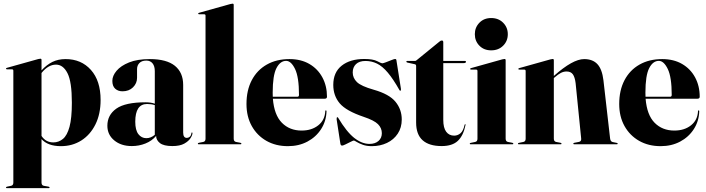

<svg xmlns="http://www.w3.org/2000/svg" viewBox="-20 -768 3760 1022"><path d="M201 -449V-393.5Q228.5 -423.5 259.2 -438.5Q290 -453.5 329 -453.5Q412.5 -453.5 464 -395.8Q515.5 -338 515.5 -236Q515.5 -161 488 -105.8Q460.5 -50.5 412.8 -20.2Q365 10 304 10Q235 10 201 -27.5V203.5Q201 218.5 213 221L238.5 225.5Q244 227 244 230Q244 233.5 239.5 233.5H16Q12 233.5 12 230Q12 226.5 18 225.5L39 221Q51 218.5 51 204V-391.5Q51 -399 43.5 -399H17.5Q12 -399 12 -403Q12 -405.5 17 -407L183 -453.5Q192 -455.5 195 -455.5Q201 -455.5 201 -449ZM278 -424Q236.5 -424 201 -379.5V-44.5Q223.5 -10 264 -10Q292.5 -10 315 -28.5Q337.5 -47 350 -93Q362.5 -139 362.5 -221.5Q362.5 -333 339.2 -378.5Q316 -424 278 -424Z M551.5 -98.5Q551.5 -156 599.2 -189.8Q647 -223.5 755 -223.5Q783.5 -223.5 804 -216V-389Q804 -416 792 -430.8Q780 -445.5 759 -445.5Q734.5 -445.5 722 -432.5Q709.5 -419.5 709.5 -400.5V-354Q709.5 -324.5 688 -303.2Q666.5 -282 632 -282Q608.5 -282 593.2 -295.8Q578 -309.5 578 -337.5Q578 -364.5 600.5 -391.2Q623 -418 667.2 -435.8Q711.5 -453.5 777.5 -453.5Q866.5 -453.5 910.8 -417.8Q955 -382 955 -316V-62.5Q955 -34 974.5 -34Q982.5 -34 989.8 -39.8Q997 -45.5 999 -59.5Q999.5 -63 1001.5 -63Q1004.5 -63 1004.5 -59.5Q1004.5 -49 994.2 -32.8Q984 -16.5 960.8 -3.5Q937.5 9.5 897.5 9.5Q851.5 9.5 831.2 -6.5Q811 -22.5 811 -44.5Q788.5 -18 754.2 -4.2Q720 9.5 681.5 9.5Q624.5 9.5 588 -20.8Q551.5 -51 551.5 -98.5ZM700 -120Q700 -75.5 716.5 -54Q733 -32.5 759 -32.5Q783 -32.5 804 -50.5V-208.5Q786 -214.5 763 -214.5Q700 -214.5 700 -120Z M1224 -742V-30Q1224 -15 1236 -12.5L1259.5 -8Q1265 -6.5 1265 -3.5Q1265 0 1260.5 0H1037Q1033 0 1033 -3.5Q1033 -6.5 1039 -8L1062 -12.5Q1074 -15 1074 -29.5V-685Q1074 -692 1066.5 -692H1040.5Q1035 -692 1035 -696Q1035 -698.5 1040 -700L1206 -746.5Q1215 -748.5 1218 -748.5Q1224 -748.5 1224 -742Z M1720.5 -253Q1720.5 -242.5 1708 -242.5H1432.5Q1439.5 -156 1480.5 -114.5Q1521.5 -73 1585.5 -73Q1639 -73 1674.2 -101Q1709.5 -129 1711.5 -177Q1711.5 -180.5 1714.5 -180.5Q1718 -180.5 1718 -176Q1716.5 -123 1689.2 -80.8Q1662 -38.5 1616.2 -14.2Q1570.5 10 1512.5 10Q1448 10 1398.2 -18.2Q1348.5 -46.5 1320.2 -97Q1292 -147.5 1292 -214.5Q1292 -287.5 1320.2 -341.2Q1348.5 -395 1400 -424.2Q1451.5 -453.5 1521 -453.5Q1582 -453.5 1626.8 -427.5Q1671.5 -401.5 1696 -356Q1720.5 -310.5 1720.5 -253ZM1431.5 -275Q1431.5 -263.5 1432 -253H1563Q1571.5 -253 1571.5 -263Q1571.5 -357.5 1550.5 -400.8Q1529.5 -444 1503 -444Q1471.5 -444 1451.5 -405.2Q1431.5 -366.5 1431.5 -275Z M1946.5 -2Q1977 -2 1994.8 -17.8Q2012.5 -33.5 2012.5 -59Q2012.5 -86.5 1992 -107Q1971.5 -127.5 1916 -146Q1822.5 -177.5 1788.2 -218Q1754 -258.5 1754 -316Q1754 -383 1798.8 -418.5Q1843.5 -454 1919 -454Q1965.5 -454 1987.5 -442.5Q2009.5 -431 2014.5 -431Q2020 -431 2034.8 -436.8Q2049.5 -442.5 2064 -448.2Q2078.5 -454 2083 -454Q2089 -454 2090 -448L2114 -296Q2115.5 -287 2112 -285.5Q2109 -284 2106.5 -288Q2073 -347.5 2044.2 -381.5Q2015.5 -415.5 1986.8 -429.5Q1958 -443.5 1925.5 -443.5Q1892.5 -443.5 1875 -426.8Q1857.5 -410 1857.5 -382.5Q1857.5 -353 1879.8 -331.2Q1902 -309.5 1969 -290.5Q2052 -267 2085.2 -226.2Q2118.5 -185.5 2118.5 -132Q2118.5 -88.5 2097.2 -56.5Q2076 -24.5 2039.8 -7.2Q2003.5 10 1959 10Q1931.5 10 1911 2.5Q1890.5 -5 1878.5 -12.5Q1866.5 -20 1863.5 -20Q1860 -20 1846.8 -13.2Q1833.5 -6.5 1819.8 0.2Q1806 7 1801 7Q1793 7 1791.5 -5L1772 -132Q1771 -142 1775 -144.5Q1776 -145.5 1780 -141Q1824.5 -66.5 1865.2 -34.2Q1906 -2 1946.5 -2Z M2188.5 -426 2148 -435Q2143 -436.5 2143 -440Q2143 -443.5 2146.5 -443.5H2188.5Q2193.5 -443.5 2197 -447L2318.5 -546Q2325.5 -552.5 2332 -552.5Q2339.5 -552.5 2339.5 -543V-443.5H2455.5Q2460.5 -443.5 2460.5 -439.5Q2460.5 -432 2447 -432H2339.5V-130Q2339.5 -87.5 2355 -66.8Q2370.5 -46 2397.5 -46Q2416 -46 2431 -58.5Q2446 -71 2453 -103.5Q2454 -107 2456.5 -106.8Q2459 -106.5 2458 -103Q2446.5 -46 2417 -18.2Q2387.5 9.5 2331 9.5Q2264.5 9.5 2229.8 -21.2Q2195 -52 2195 -116V-416.5Q2195 -424.5 2188.5 -426Z M2594.5 -500Q2556 -500 2531.8 -524.8Q2507.5 -549.5 2507.5 -586Q2507.5 -622 2531.8 -647Q2556 -672 2594.5 -672Q2633.5 -672 2658.2 -647Q2683 -622 2683 -586Q2683 -549.5 2658.2 -524.8Q2633.5 -500 2594.5 -500ZM2671.5 -447.5V-30Q2671.5 -15 2683.5 -12.5L2707 -8Q2712.5 -6.5 2712.5 -3.5Q2712.5 0 2708 0H2484.5Q2480.5 0 2480.5 -3.5Q2480.5 -6.5 2485.5 -7.5L2509.5 -12.5Q2521.5 -15 2521.5 -29.5V-390Q2521.5 -397.5 2514 -397.5H2488Q2482.5 -397.5 2482.5 -401.5Q2482.5 -404 2487.5 -405.5L2653.5 -452Q2662.5 -454 2665.5 -454Q2671.5 -454 2671.5 -447.5Z M2928 -447.5V-364L2929 -364.5Q3029 -453.5 3089.5 -453.5Q3135 -453.5 3160 -426.5Q3185 -399.5 3192 -341L3227.5 -31Q3229.5 -14.5 3241 -12L3262.5 -7.5Q3268 -6.5 3268 -3.5Q3268 0 3263.5 0H3036.5Q3031.5 0 3031.5 -3.5Q3031.5 -6.5 3037.5 -8L3061 -12.5Q3075.5 -15 3073.5 -31L3044 -325Q3040 -357.5 3029.2 -372.5Q3018.5 -387.5 2995.5 -387.5Q2980 -387.5 2965.2 -379.8Q2950.5 -372 2934 -357.5L2928 -352.5V-30Q2928 -15 2940 -12.5L2963.5 -8Q2969 -6.5 2969 -3.5Q2969 0 2964.5 0H2741Q2737 0 2737 -3.5Q2737 -6.5 2742 -7.5L2766 -12.5Q2778 -15 2778 -29.5V-390Q2778 -397.5 2770.5 -397.5H2744.5Q2739 -397.5 2739 -401.5Q2739 -404 2744 -405.5L2910 -452Q2919 -454 2922 -454Q2928 -454 2928 -447.5Z M3704.5 -253Q3704.5 -242.5 3692 -242.5H3416.5Q3423.5 -156 3464.5 -114.5Q3505.5 -73 3569.5 -73Q3623 -73 3658.2 -101Q3693.5 -129 3695.5 -177Q3695.5 -180.5 3698.5 -180.5Q3702 -180.5 3702 -176Q3700.5 -123 3673.2 -80.8Q3646 -38.5 3600.2 -14.2Q3554.5 10 3496.5 10Q3432 10 3382.2 -18.2Q3332.5 -46.5 3304.2 -97Q3276 -147.5 3276 -214.5Q3276 -287.5 3304.2 -341.2Q3332.5 -395 3384 -424.2Q3435.5 -453.5 3505 -453.5Q3566 -453.5 3610.8 -427.5Q3655.5 -401.5 3680 -356Q3704.5 -310.5 3704.5 -253ZM3415.5 -275Q3415.5 -263.5 3416 -253H3547Q3555.5 -253 3555.5 -263Q3555.5 -357.5 3534.5 -400.8Q3513.5 -444 3487 -444Q3455.5 -444 3435.5 -405.2Q3415.5 -366.5 3415.5 -275Z"/></svg>

Font: Fraunces 144pt S000
Style: Bold
Weight: 700
Version: Version 1.000; ttfautohint (v1.8.3)